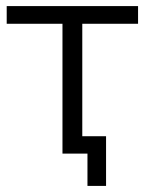

<svg xmlns="http://www.w3.org/2000/svg" viewBox="-20 -504 475 630"><path d="M433 -426H250V0H185V-426H2V-484H433ZM328 -57V106H267V0H185V-57Z"/></svg>

Font: Montserrat Ace
Style: Regular
Weight: 400
Designer: Julieta Ulanovsky
Foundry: Julieta Ulanovsky
Version: Version 1